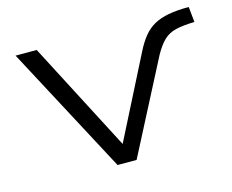

<svg xmlns="http://www.w3.org/2000/svg" viewBox="-77 -604 858 711"><g transform="rotate(-15 352.0 -248.5)"><path d="M292 0 32 -489H113L340 -52H321L489 -383Q505 -415 523 -437Q541 -459 564.5 -472Q588 -485 620.5 -491Q653 -497 698 -497L704 -438Q661 -437 633 -430.5Q605 -424 586 -406Q567 -388 548 -354L365 0Z"/></g></svg>

Font: Nunito Sans 10pt Expanded Light
Style: Regular
Weight: 300
Width: 7
Designer: Vernon Adams
Foundry: Vernon Adams
Version: Version 3.101;gftools[0.9.27]